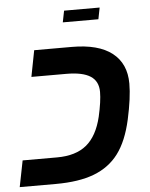

<svg xmlns="http://www.w3.org/2000/svg" viewBox="-65 -816 672 861"><g transform="rotate(-5 271.0 -385.5)"><path d="M150.9 0H-11.2L12.2 -118.2H167Q251.5 -118.2 300 -158Q348.6 -197.8 369.1 -283.2Q384.8 -352.1 384.8 -394Q384.8 -442.4 349.4 -465.1Q314 -487.8 241.2 -487.8H84L106.9 -606H275.9Q396 -606 457.5 -557.9Q519 -509.8 519 -419.9Q519 -356 497.8 -260Q476.6 -164.1 434.8 -108.4Q393.1 -52.7 324.5 -26.4Q255.9 0 150.9 0ZM255.9 -771H416L405.8 -719.2H245.6Z"/></g></svg>

Font: Liberation Sans
Style: Bold Italic
Weight: 700
Italic angle: -12°
Designer: Steve Matteson
Foundry: Ascender Corporation
Version: Version 2.1.5